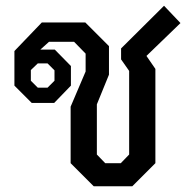

<svg xmlns="http://www.w3.org/2000/svg" viewBox="-20 -646 646 666"><path d="M225 -80V-276L277 -398V-460L237 -501H150L120 -474H170L226 -417V-349L168 -289H90L30 -349V-469L125 -568H276L358 -486V-387L316 -284V-110L345 -80H399L428 -110V-400L400 -440V-478L549 -626L606 -566L488 -452L519 -407V-80L439 0H305ZM145 -342 169 -366V-402L145 -426H111L87 -403V-366L111 -342Z"/></svg>

Font: Chakra Petch Medium
Style: Regular
Weight: 500
Designer: Katatrad Aksorn Co.,Ltd.
Foundry: Cadson Demak Co.,Ltd.
Version: Version 1.000; ttfautohint (v1.6)